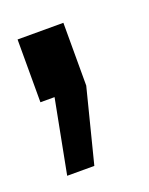

<svg xmlns="http://www.w3.org/2000/svg" viewBox="-63 -150 247 319"><g transform="rotate(-20 60.5 9.5)"><path d="M85 -111H4V0H29L4 130H52L85 0Z"/></g></svg>

Font: League Gothic Condensed
Style: Regular
Weight: 400
Width: 3
Designer: Tyler Finck
Foundry: The League of Moveable Type
Version: Version 1.001;PS 001.001;hotconv 1.0.56;makeotf.lib2.0.21325